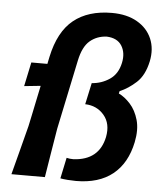

<svg xmlns="http://www.w3.org/2000/svg" viewBox="-53 -793 717 846"><g transform="rotate(5 305.0 -370.0)"><path d="M314 5Q299 5 278.2 3.5Q257.5 2 245 -0.5L264.5 -93Q277.5 -89.5 295 -89.5Q408 -95.5 429.5 -199.5Q441 -259 409.2 -296.5Q377.5 -334 325.5 -335.5L346 -430.5Q389.5 -433.5 425 -457.5Q460.5 -481.5 471 -531Q480.5 -575.5 461 -607Q441.5 -638.5 394 -640.5Q351 -638.5 320.2 -612.5Q289.5 -586.5 276.5 -524.5L212 -217Q202 -155.5 193.5 -104.8Q185 -54 176.5 0H28.5Q42.5 -54 55.8 -104.5Q69 -155 85 -217.5L95.5 -267Q102.5 -300 109.2 -333Q116 -366 123 -399L50.5 -391.5L73 -498H144L150.5 -529.5Q174.5 -642.5 239 -694.5Q303.5 -746.5 408 -746.5Q474.5 -746.5 520 -720.2Q565.5 -694 584.8 -649Q604 -604 592.5 -548.5Q579 -485.5 544.2 -453.8Q509.5 -422 471.5 -406L469 -395.5Q495.5 -383 520.2 -355.8Q545 -328.5 557 -286.5Q569 -244.5 557.5 -188Q538 -93.5 476.5 -44.2Q415 5 314 5Z"/></g></svg>

Font: Commissioner Loud SemiBold
Style: Italic
Weight: 600
Italic angle: -12°
Designer: Kostas Bartsokas
Foundry: Kostas Bartsokas
Version: Version 1.000; ttfautohint (v1.8.3)